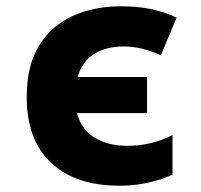

<svg xmlns="http://www.w3.org/2000/svg" viewBox="-20 -580 640 611"><path d="M360 11Q220 11 142.5 -62Q65 -135 65 -271Q65 -371 104.5 -435Q144 -499 212 -529.5Q280 -560 365 -560Q420 -560 463.5 -550.5Q507 -541 542 -524L492 -404Q461 -418 432.5 -425Q404 -432 373 -432Q317 -432 279 -408Q241 -384 227 -335H448V-220H225Q239 -168 281 -142Q323 -116 386 -116Q461 -116 529 -150V-24Q493 -8 450.5 1.5Q408 11 360 11Z"/></svg>

Font: Noto Sans Mono ExtraBold
Style: Regular
Weight: 800
Designer: Monotype Design Team
Foundry: Monotype Imaging Inc.
Version: Version 2.014